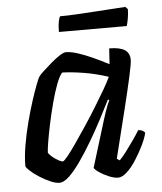

<svg xmlns="http://www.w3.org/2000/svg" viewBox="-49 -697 624 741"><g transform="rotate(-5 263.0 -327.0)"><path d="M152 0Q137 0 116.5 -9Q96 -18 75.5 -31Q55 -44 41.5 -56.5Q28 -69 26 -75Q26 -112 33.5 -156Q41 -200 52.5 -244Q64 -288 76 -325Q88 -362 97.5 -386.5Q107 -411 110 -415Q115 -422 129.5 -435.5Q144 -449 161.5 -464Q179 -479 195 -489.5Q211 -500 220 -500Q239 -500 265.5 -491.5Q292 -483 323 -469Q354 -455 384 -439L388 -500Q429 -500 448 -487.5Q467 -475 467 -449Q467 -435 456 -385Q445 -335 425.5 -256Q406 -177 380 -73L391 -66Q402 -77 416.5 -96Q431 -115 446 -136.5Q461 -158 472 -176Q481 -176 488.5 -172Q496 -168 498 -163Q493 -142 479.5 -114.5Q466 -87 449 -60.5Q432 -34 413.5 -17Q395 0 379 0Q364 0 343.5 -8.5Q323 -17 307 -28Q291 -39 288 -46L343 -225Q349 -244 354 -259Q359 -274 363.5 -284.5Q368 -295 371 -301L366 -304Q349 -270 327.5 -229Q306 -188 282 -147.5Q258 -107 234.5 -73.5Q211 -40 190 -20Q169 0 152 0ZM172 -81Q176 -81 190.5 -98.5Q205 -116 225 -145Q245 -174 268 -208.5Q291 -243 312.5 -278Q334 -313 351.5 -343Q369 -373 377 -391Q328 -407 281.5 -414.5Q235 -422 199 -423Q188 -411 176.5 -380.5Q165 -350 154.5 -310.5Q144 -271 135.5 -231Q127 -191 122 -160.5Q117 -130 117 -119Q127 -105 145.5 -93Q164 -81 172 -81ZM200.2 -580Q200.2 -605 203.4 -620.5Q206.5 -636 210.1 -640Q237.1 -640 273.6 -642Q310 -644 347.8 -646.5Q385.6 -649 416.7 -651Q447.7 -653 463.9 -654L472.9 -645Q472.9 -626 469.3 -607Q465.7 -588 463 -580Z"/></g></svg>

Font: Texturina Medium
Style: Italic
Weight: 500
Italic angle: -11°
Designer: Guillermo Torres Carreño
Foundry: Omnibus-Type
Version: Version 1.002